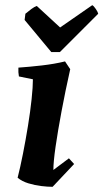

<svg xmlns="http://www.w3.org/2000/svg" viewBox="-20 -709 399 741"><path d="M107 -403 53 -414Q50 -430 51 -448Q94 -451 142 -456.5Q190 -462 231 -472L251 -442Q232 -357 217.5 -279.5Q203 -202 194.5 -143Q186 -84 186 -53L246 -98L266 -76L183 12Q164 12 139 9Q114 6 89.5 -1.5Q65 -9 48 -23Q58 -62 68.5 -115Q79 -168 88 -223.5Q97 -279 102 -326.5Q107 -374 107 -403ZM178 -508 75 -632 78 -656Q90 -666 101.5 -674.5Q113 -683 122 -686L212 -603L336 -689Q342 -686 350 -674Q358 -662 359 -656L211 -508Z"/></svg>

Font: Labrada
Style: Bold Italic
Weight: 700
Italic angle: -7°
Designer: Mercedes Jáuregui
Foundry: Omnibus-Type Team
Version: Version 1.000; ttfautohint (v1.8.4.7-5d5b)